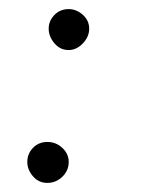

<svg xmlns="http://www.w3.org/2000/svg" viewBox="-20 -389 331 422"><path d="M84 13Q65 13 52.5 -1.5Q40 -16 40 -33Q40 -51 52.5 -64Q65 -77 84 -77Q103 -77 117 -64Q131 -51 131 -33Q131 -14 117 -0.5Q103 13 84 13ZM131 -279Q112 -279 99.5 -294Q87 -309 87 -326Q87 -343 99.5 -356Q112 -369 131 -369Q148 -369 162 -356.5Q176 -344 176 -326Q176 -308 162 -293.5Q148 -279 131 -279Z"/></svg>

Font: Edu QLD Beginner
Style: Regular
Weight: 400
Designer: Tina and Corey Anderson
Foundry: Google for Education
Version: Version 1.003